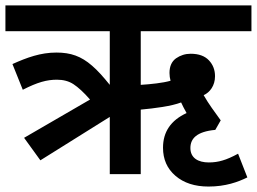

<svg xmlns="http://www.w3.org/2000/svg" viewBox="-20 -642 947 708"><path d="M384.8 -210.9V0H499V-237.8C524.9 -240.2 551.8 -243.2 579.1 -247.6C606.4 -252 629.4 -257.3 647.9 -264.2C652.3 -253.9 659.2 -241.2 668 -225.1C609.9 -198.2 581.1 -155.8 581.1 -97.2C581.1 -54.7 596.2 -20 627 6.3C657.7 32.7 698.2 45.9 749 45.9C811.5 45.9 857.4 29.3 892.1 12.2L857.9 -75.2C835.4 -63 816.4 -54.7 800.8 -50.3C784.7 -45.4 768.1 -43 750 -43C710.4 -43 682.1 -59.6 682.1 -96.2C682.1 -130.9 705.1 -156.7 773.9 -163.1L793.9 -198.2C770 -231.4 750 -257.8 731 -291C753.9 -301.3 772.9 -326.2 772.9 -360.8C772.9 -383.8 765.6 -403.3 750.5 -419.4C735.4 -435.5 712.9 -443.8 683.1 -443.8C663.1 -443.8 645 -438 628.9 -426.8C612.8 -415 605 -397 605 -373C605 -362.8 606.4 -353.5 608.9 -344.2C579.6 -335.9 536.1 -331.5 499 -329.1V-526.9H907.2V-622.1H0V-526.9H384.8V-329.1C360.8 -358.9 339.4 -382.8 319.3 -399.9C279.3 -434.6 241.2 -448.2 188 -448.2C129.4 -448.2 79.1 -429.7 25.9 -405.8L64 -311C118.7 -338.9 152.8 -348.1 189.9 -348.1C213.4 -348.1 233.9 -342.8 251 -331.5C268.1 -320.3 288.6 -301.8 312 -274.9L68.8 -133.8L128.9 -50.8Z"/></svg>

Font: Noto Reveo Sans
Style: Regular
Weight: 600
Designer: Monotype Design Team
Foundry: Monotype Imaging Inc.
Version: Version 2.007